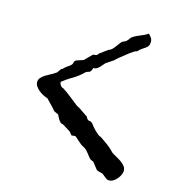

<svg xmlns="http://www.w3.org/2000/svg" viewBox="-98 -759 741 808"><g transform="rotate(15 272.5 -355.0)"><path d="M248 -176.8 236.3 -190.9Q225.1 -197.8 218.3 -202.1Q211.4 -206.5 207.3 -209Q203.1 -211.4 201.7 -212.2Q200.2 -212.9 199.7 -212.9Q194.3 -212.9 189.7 -217.3Q185.1 -221.7 181.4 -227.5Q177.7 -233.4 175 -239.3Q172.4 -245.1 170.9 -247.6Q165.5 -250 161.9 -251.5Q158.2 -252.9 154.8 -254.9Q151.4 -256.8 148.2 -260.3Q145 -263.7 140.6 -269.5L109.4 -301.8Q101.6 -303.7 91.3 -308.8Q81.1 -314 72 -321.3Q63 -328.6 56.6 -337.6Q50.3 -346.7 50.3 -356.4Q50.3 -367.7 57.9 -376Q65.4 -384.3 76.2 -390.9Q86.9 -397.5 98.1 -403.1Q109.4 -408.7 116.2 -414.1Q119.1 -415 122.1 -418.7Q125 -422.4 127.7 -426.5Q130.4 -430.7 133.3 -434.1Q136.2 -437.5 139.2 -437.5Q145 -443.8 149.4 -447.3Q153.8 -450.7 157.5 -453.1Q161.1 -455.6 164.6 -458Q168 -460.4 172.9 -465.3Q174.8 -467.8 176 -470.7Q177.2 -473.6 177.2 -475.6Q177.2 -480.5 184.6 -486.3L215.8 -496.6L248 -528.8Q255.9 -528.8 260.3 -530.3Q262.7 -531.2 264.6 -532.2Q268.1 -534.2 269.3 -537.6Q270.5 -541 275.9 -543Q285.6 -550.8 292 -555.2Q298.3 -559.6 301.8 -562Q305.7 -564.5 307.1 -565.9Q314 -566.9 320.8 -574Q327.6 -581.1 333.7 -589.6Q339.8 -598.1 345.7 -605.7Q351.6 -613.3 356.9 -614.7Q365.2 -617.7 369.1 -621.1Q373 -624.5 375.5 -628.2Q377.9 -631.8 380.6 -635.5Q383.3 -639.2 389.2 -643.1Q396.5 -647.9 404.5 -651.6Q412.6 -655.3 420.7 -658.7Q428.7 -662.1 436.8 -665.8Q444.8 -669.4 451.7 -674.8Q457 -670.4 463.1 -662.1Q469.2 -653.8 469.2 -643.6Q469.2 -631.8 464.8 -625.2Q460.4 -618.7 453.6 -614Q446.8 -609.4 438.7 -604.2Q430.7 -599.1 423.8 -590.3Q418.9 -590.3 410.6 -585.2Q402.3 -580.1 393.3 -573.2Q384.3 -566.4 376.5 -559.8Q368.7 -553.2 365.2 -550.8Q363.8 -549.8 360.1 -546.9Q356.4 -543.9 352.3 -540.3Q348.1 -536.6 344.5 -533.4Q340.8 -530.3 339.8 -528.8L307.1 -506.8Q303.7 -503.4 299.3 -497.8Q294.9 -492.2 289.8 -487.1Q284.7 -481.9 279.1 -478.3Q273.4 -474.6 267.6 -474.6Q264.6 -474.6 264.2 -475.6Q263.7 -474.1 262.7 -471.4Q261.7 -468.8 260.5 -465.8Q259.3 -462.9 257.8 -460.4Q256.3 -458 254.9 -457Q253.4 -456.1 251.5 -455.1Q248.5 -453.6 247.1 -453.6Q241.7 -452.1 238 -449.7Q234.4 -447.3 231.4 -444.3Q228.5 -441.4 225.8 -438.5Q223.1 -435.5 219.2 -433.1Q207 -423.3 198.5 -418Q189.9 -412.6 182.1 -408Q174.3 -403.3 166 -397.7Q157.7 -392.1 146 -382.8Q146 -374.5 151.6 -367.2Q157.2 -359.9 162.6 -359.9Q183.6 -346.7 200.2 -333Q216.8 -319.3 235.4 -305.2Q236.3 -304.2 240.2 -302Q244.1 -299.8 246.1 -298.8Q247.6 -298.8 253.7 -294.7Q259.8 -290.5 267.1 -285.4Q274.4 -280.3 280.8 -275.9Q287.1 -271.5 289.6 -270.5Q294.4 -260.7 297.4 -258.3Q300.3 -255.9 303.2 -255.6Q306.2 -255.4 309.8 -254.6Q313.5 -253.9 319.8 -247.6Q321.8 -244.1 328.1 -236.6Q334.5 -229 342 -221.4Q349.6 -213.9 356.9 -208.3Q364.3 -202.6 368.7 -202.6Q379.9 -194.3 391.6 -186.5Q403.3 -178.7 413.6 -169.9Q418.5 -166 421.9 -162.6Q425.3 -159.2 428.2 -156Q431.2 -152.8 434.6 -150.1Q438 -147.5 443.8 -144.5Q450.7 -140.1 460.2 -135Q469.7 -129.9 478.5 -123.3Q487.3 -116.7 493.4 -108.4Q499.5 -100.1 499.5 -89.4Q499.5 -82.5 495.6 -73.2Q491.7 -64 484.9 -55.4Q478 -46.9 468.8 -40.8Q459.5 -34.7 449.2 -34.7Q440.9 -34.7 433.1 -41.5Q425.3 -48.3 417 -54.2Q412.6 -57.1 404.8 -58.1Q397 -59.1 389.2 -63.5L365.2 -93.8L353.5 -98.6Q348.1 -102.1 343.8 -108.2Q339.4 -114.3 334.2 -120.8Q329.1 -127.4 322.8 -133.8Q316.4 -140.1 307.1 -144.5Q302.2 -146.5 295.4 -151.9Q288.6 -157.2 282.2 -163.1Q275.9 -168.9 270.8 -173.6Q265.6 -178.2 264.6 -178.2Z"/></g></svg>

Font: IM FELL English
Style: Regular
Weight: 400
Designer: Igino Marini
Foundry: Igino Marini
Version: 3.00